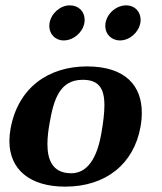

<svg xmlns="http://www.w3.org/2000/svg" viewBox="-20 -687 606 717"><path d="M374 -601C373.4 -597.3 373.1 -593.6 373.1 -590C373.1 -560 395.5 -536 428.6 -536C463.6 -536 497.9 -566 504 -601C504.8 -605.1 505.1 -609.1 505.1 -613C505.1 -644.1 482.8 -667 451.7 -667C414.7 -667 380.6 -638 374 -601ZM165 -601C164.4 -597.3 164.1 -593.6 164.1 -590C164.1 -559.9 186.3 -536 217.6 -536C254.6 -536 288.9 -566 295 -601C295.8 -605.1 296.1 -609.1 296.1 -613C296.1 -644.1 273.6 -667 240.7 -667C205.7 -667 171.6 -638 165 -601ZM19.2 -205C16.5 -189.4 15.1 -174.6 15.1 -160.4C15.1 -53.9 91.8 10 223.3 10C376.3 10 480.4 -75.8 504.8 -214C508 -231.8 509.6 -249.1 509.6 -265.6C509.6 -366 449.6 -439 304.5 -439C161.5 -439 46.6 -360 19.2 -205ZM288.7 -389C347.6 -389 369.9 -358.7 369.9 -293.8C369.9 -265.1 365.6 -229.6 358.1 -187C337.8 -72 291.1 -40 246.1 -40C175.1 -40 157.1 -91.7 157.1 -149.1C157.1 -175.7 161 -203.6 165.3 -228C180.6 -315 202.7 -389 288.7 -389Z"/></svg>

Font: Linux Biolinum O 
Style: Bold Italic
Weight: 700
Designer: Philipp H. Poll
Foundry: Philipp H. Poll
Version: Version 1.3.2